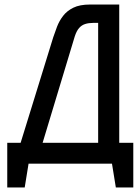

<svg xmlns="http://www.w3.org/2000/svg" viewBox="-20 -721 618 847"><path d="M506 -91V-701H377Q332 -701 303.5 -687Q275 -673 258 -650.5Q241 -628 231.5 -603Q222 -578 215 -557L71 -91H12V106H89L106 1H474L491 106H568V-91ZM413 -91H168L310 -561Q318 -585 329 -597.5Q340 -610 355.5 -615Q371 -620 391 -620H413Z"/></svg>

Font: Advent Pro SemiBold
Style: Regular
Weight: 600
Designer: VivaRado, Andreas Kalpakidis
Foundry: VivaRado, Andreas Kalpakidis
Version: Version 3.000